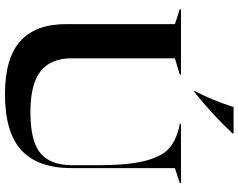

<svg xmlns="http://www.w3.org/2000/svg" viewBox="-116 -854 983 792"><g transform="rotate(90 376.0 -457.5)"><path d="M79 -238V-687L18 -707V-712H287V-707L220 -687V-261Q220 -176 272.5 -133.5Q325 -91 443 -91Q562 -91 611.5 -132.5Q661 -174 661 -263V-369Q661 -493 643.5 -562Q626 -631 593.5 -661Q561 -691 506 -704L490 -707V-712H734V-707L673 -687V-261Q673 -122 599.5 -54Q526 14 368 14Q220 14 149.5 -49Q79 -112 79 -238ZM421 -929H530V-925Q458 -847 359 -767H354Q392 -838 421 -929Z"/></g></svg>

Font: Nyght Serif Medium
Style: Regular
Weight: 500
Designer: Maksym Kobuzan
Version: Version 0.410